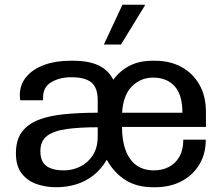

<svg xmlns="http://www.w3.org/2000/svg" viewBox="-20 -776 942 806"><path d="M214.5 10Q173.5 10 135 -2.9Q96.5 -15.8 71.6 -47.1Q46.8 -78.5 46.8 -132.5Q46.8 -187.8 71.5 -221.5Q96.2 -255.2 141.8 -272.9Q187.2 -290.5 250.4 -296.6Q313.5 -302.8 390.2 -302.8V-354.8Q390.2 -408.5 363.4 -430.1Q336.5 -451.8 279.8 -451.8Q231.5 -451.8 196.1 -431.5Q160.8 -411.2 160.8 -366.5V-355H65.2Q64.2 -359.5 63.8 -365.2Q63.2 -371 63.2 -376.5Q63.2 -420.8 90.5 -453.4Q117.8 -486 165.6 -503.5Q213.5 -521 274.5 -521H288.2Q352.2 -521 393.6 -501.5Q435 -482 455.5 -441.2Q485.2 -480.8 525.8 -500.9Q566.2 -521 619.5 -521H631Q693.2 -521 741.2 -495.1Q789.2 -469.2 816.9 -420.9Q844.5 -372.5 844.5 -306.5V-243.2H492.2Q492.2 -186 507.4 -145.2Q522.5 -104.5 552.2 -82.6Q582 -60.8 626 -60.8Q660.8 -60.8 688.6 -75Q716.5 -89.2 733 -118Q749.5 -146.8 749.5 -189.8H843.8Q843.8 -129 816.1 -84.1Q788.5 -39.2 740.6 -14.6Q692.8 10 630.8 10H622.8Q554 10 506.4 -20.4Q458.8 -50.8 428.2 -105.2Q405 -65.8 372 -39.9Q339 -14 299.4 -2Q259.8 10 214.5 10ZM249.2 -60.8Q284 -60.8 316.2 -76.4Q348.5 -92 369.4 -123.8Q390.2 -155.5 390.2 -204V-241.8Q315.2 -241.8 261.1 -234.5Q207 -227.2 178.2 -206.1Q149.5 -185 149.5 -141Q149.5 -98.8 174.1 -79.8Q198.8 -60.8 249.2 -60.8ZM492.5 -302.8H745.8Q745.8 -378 713 -414.1Q680.2 -450.2 622.8 -450.2Q570 -450.2 533.5 -413.2Q497 -376.2 492.5 -302.8ZM416 -589 494 -756H587.5L588.2 -753L487.8 -589Z"/></svg>

Font: Chivo Medium
Style: Regular
Weight: 500
Designer: Hector Gatti
Foundry: Omnibus-Type
Version: Version 2.002